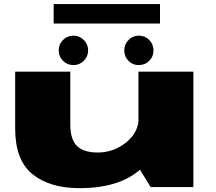

<svg xmlns="http://www.w3.org/2000/svg" viewBox="-20 -950 1095 975"><path d="M745 0H962V-586H683V-101ZM337 -586H57V-297.5Q57 -136.5 145 -65.5Q233 5.5 384 5.5Q604 5.5 712.5 -108.8Q821 -223 821 -283.5L685 -356.5Q685 -278.5 621 -227Q557 -175.5 476 -175.5Q405 -175.5 371 -208.5Q337 -241.5 337 -319.5ZM353.5 -619.5Q383.5 -619.5 405.5 -641.2Q427.5 -663 427.5 -694Q427.5 -725 405.5 -747Q383.5 -769 353.5 -769Q321.5 -769 299.8 -747Q278 -725 278 -694Q278 -663 299.8 -641.2Q321.5 -619.5 353.5 -619.5ZM684.5 -619.5Q716.5 -619.5 738 -641.2Q759.5 -663 759.5 -694Q759.5 -725 738 -747Q716.5 -769 684.5 -769Q654.5 -769 632.8 -747Q611 -725 611 -694Q611 -663 632.2 -641.2Q653.5 -619.5 684.5 -619.5ZM252.5 -830.5H792.5V-929.5H252.5Z"/></svg>

Font: Anybody ExtraExpanded Black
Style: Regular
Weight: 900
Width: 8
Version: Version 1.113;gftools[0.9.25]